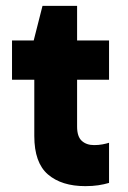

<svg xmlns="http://www.w3.org/2000/svg" viewBox="-20 -627 437 655"><path d="M271 8Q190 8 143.5 -32Q97 -72 97 -163V-483L95 -489L125 -607H243V-195Q243 -161 259 -146.5Q275 -132 301 -132Q316 -132 329.5 -134.5Q343 -137 352 -140V-3Q335 2 315.5 5Q296 8 271 8ZM21 -355V-489H352V-355Z"/></svg>

Font: Gabarito
Style: Bold
Weight: 700
Designer: Leandro Assis / Alvaro Franca / Felipe Casaprima
Foundry: Naipe Foundry
Version: Version 1.000